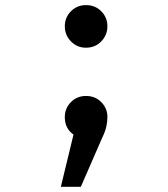

<svg xmlns="http://www.w3.org/2000/svg" viewBox="-20 -544 655 749"><path d="M315.4 -524.1Q351.3 -524.1 375.1 -500Q399 -475.9 399 -441.5Q399 -407.2 375.1 -382.6Q351.3 -357.9 315.4 -357.9Q280.5 -357.9 256.7 -382.6Q232.8 -407.2 232.8 -441.5Q232.8 -475.9 256.7 -500Q280.5 -524.1 315.4 -524.1ZM315.4 -169.7Q351.3 -169.7 375.1 -145.6Q399 -121.5 399 -87.7Q399 -68.7 394.6 -49.5Q390.3 -30.3 378.5 -6.2L295.4 184.6H217.4L266.7 -19Q232.8 -42.6 232.8 -87.2Q232.8 -121.5 256.7 -145.6Q280.5 -169.7 315.4 -169.7Z"/></svg>

Font: FiraCode Nerd Font
Style: Regular
Weight: 400
Designer: Carrois Corporate, Edenspiekermann AG, Nikita Prokopov
Foundry: Carrois Corporate, Edenspiekermann AG, Nikita Prokopov
Version: Version 6.002;Nerd Fonts 3.4.0